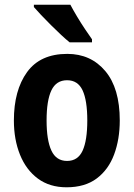

<svg xmlns="http://www.w3.org/2000/svg" viewBox="-20 -786 569 816"><path d="M489 -274Q489 -194 465 -129.5Q441 -65 391 -27.5Q341 10 263 10Q191 10 141 -27Q91 -64 65 -128.5Q39 -193 39 -274Q39 -402 95 -479.5Q151 -557 266 -557Q366 -557 427.5 -484Q489 -411 489 -274ZM178 -274Q178 -190 198.5 -146Q219 -102 265 -102Q311 -102 331 -145.5Q351 -189 351 -274Q351 -359 331 -402Q311 -445 265 -445Q219 -445 198.5 -402Q178 -359 178 -274ZM279 -766Q290 -745 307 -716.5Q324 -688 341.5 -662Q359 -636 371 -619V-606H276Q261 -618 240 -637.5Q219 -657 196.5 -679.5Q174 -702 154.5 -722.5Q135 -743 124 -756V-766Z"/></svg>

Font: Noto Sans Lao Condensed
Style: Bold
Weight: 700
Width: 3
Designer: Monotype Design Team
Foundry: Monotype Imaging Inc.
Version: Version 2.003; ttfautohint (v1.8.4.7-5d5b)